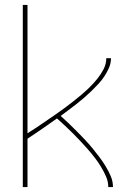

<svg xmlns="http://www.w3.org/2000/svg" viewBox="-20 -755 540 775"><path d="M72 0V-735H91V-217Q110 -229 129 -241.5Q148 -254 166.5 -267Q185 -280 203.5 -292.5Q222 -305 240 -318.5Q258 -332 276 -346Q294 -360 311 -374.5Q328 -389 344 -405Q360 -421 374 -438.5Q388 -456 398.5 -476.5Q409 -497 409 -520H428Q428 -500 420 -481.5Q412 -463 401 -446.5Q390 -430 376.5 -415.5Q363 -401 348.5 -387Q334 -373 319 -360Q304 -347 288.5 -335Q273 -323 257 -311Q241 -299 225 -287Q242 -272 258.5 -256Q275 -240 291 -224Q307 -208 322.5 -191.5Q338 -175 352.5 -157.5Q367 -140 380.5 -122Q394 -104 406 -84.5Q418 -65 427 -44Q436 -23 436 0H417Q417 -22 408 -42.5Q399 -63 387.5 -82Q376 -101 362.5 -118.5Q349 -136 334.5 -152.5Q320 -169 305 -185Q290 -201 274.5 -216.5Q259 -232 243 -247Q227 -262 210 -277Q181 -256 151 -235.5Q121 -215 91 -195V0Z"/></svg>

Font: Iosevka Term Curly Thin
Style: Regular
Weight: 100
Designer: Belleve Invis
Foundry: Belleve Invis
Version: Version 32.3.0